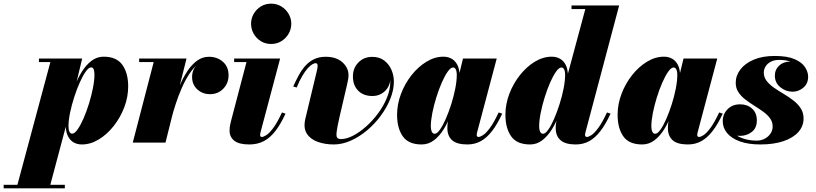

<svg xmlns="http://www.w3.org/2000/svg" viewBox="-160 -780 4460 1050"><path d="M-70 250 115.5 -440.5H53V-460H289.5L246 -279L220.5 -188.5L216.5 -150L110 250ZM-140 250V230.5H194.5V250ZM234.5 -49Q248 -49 264.2 -72Q280.5 -95 296.8 -132.2Q313 -169.5 326.5 -213Q340 -256.5 348.2 -298.2Q356.5 -340 356.5 -371.5Q356.5 -388.5 352.8 -400Q349 -411.5 338 -411.5Q325.5 -411.5 309.2 -389Q293 -366.5 276.5 -329.5Q260 -292.5 246 -249.2Q232 -206 223.2 -163.8Q214.5 -121.5 214.5 -88.5Q214.5 -70 219.8 -59.5Q225 -49 234.5 -49ZM287.5 10Q262 10 242.2 -1.5Q222.5 -13 211 -36.5Q199.5 -60 199.5 -96.5Q199.5 -111.5 204.5 -144.5Q209.5 -177.5 220.2 -219.8Q231 -262 247.5 -305.8Q264 -349.5 287 -386.8Q310 -424 339.8 -447Q369.5 -470 406.5 -470Q477.5 -470 509.2 -425.2Q541 -380.5 541 -307.5Q541 -250 519.8 -193.8Q498.5 -137.5 462.2 -91.5Q426 -45.5 380.8 -17.8Q335.5 10 287.5 10Z M566 0 680.5 -440.5H601V-460H860L745 0ZM766.5 -133Q776 -173.5 789.5 -219.5Q803 -265.5 821.8 -309.8Q840.5 -354 864.2 -390.2Q888 -426.5 917.5 -448Q947 -469.5 982.5 -469.5Q1028 -469.5 1059 -442.2Q1090 -415 1090 -368.5Q1090 -324.5 1061 -294.8Q1032 -265 988.5 -265Q947.5 -265 919 -291.2Q890.5 -317.5 890.5 -358.5Q890.5 -401 919.2 -426.8Q948 -452.5 990 -452.5Q1032 -452.5 1060.5 -431.2Q1089 -410 1089 -368.5L1069.5 -369Q1069.5 -408.5 1045 -429.5Q1020.5 -450.5 980.5 -450.5Q949.5 -450.5 922.8 -429.2Q896 -408 873.5 -373Q851 -338 832.8 -295.8Q814.5 -253.5 800.8 -211Q787 -168.5 778 -133Z M1203.5 10Q1146 10 1120.8 -10.8Q1095.5 -31.5 1095.5 -65Q1095.5 -84 1099 -99.2Q1102.5 -114.5 1104.5 -122.5L1188 -440.5H1120.5V-460H1372L1265.5 -59.5Q1264.5 -55.5 1263.5 -50.8Q1262.5 -46 1262.5 -41.5Q1262.5 -36.5 1264.8 -33.8Q1267 -31 1272 -31Q1280.5 -31 1296.2 -40.8Q1312 -50.5 1334 -79.5Q1356 -108.5 1382 -165L1401.5 -158.5Q1375 -101 1346.2 -63.8Q1317.5 -26.5 1282.8 -8.2Q1248 10 1203.5 10ZM1322.5 -539.5Q1291 -539.5 1266.2 -555Q1241.5 -570.5 1227.2 -595.8Q1213 -621 1213 -650Q1213 -679 1227.2 -704Q1241.5 -729 1266.2 -744.5Q1291 -760 1322.5 -760Q1354 -760 1379 -744.5Q1404 -729 1418.5 -704Q1433 -679 1433 -650Q1433 -621 1418.5 -595.8Q1404 -570.5 1379 -555Q1354 -539.5 1322.5 -539.5Z M1665.5 10Q1617.5 10 1577.5 -4.2Q1537.5 -18.5 1517.8 -49.5Q1498 -80.5 1510 -131L1574.5 -399.5Q1575.5 -404 1576.2 -410.2Q1577 -416.5 1577 -420Q1577 -426.5 1574.8 -430.5Q1572.5 -434.5 1565.5 -434.5Q1559 -434.5 1548 -428.2Q1537 -422 1523.2 -407Q1509.5 -392 1494 -366.2Q1478.5 -340.5 1462.5 -301.5L1443.5 -307Q1457.5 -338 1473.2 -367.2Q1489 -396.5 1509.2 -419.5Q1529.5 -442.5 1557 -456Q1584.5 -469.5 1621.5 -469.5Q1679.5 -469.5 1712.8 -439.2Q1746 -409 1746 -369Q1746 -358 1743.5 -343.5Q1741 -329 1737 -313L1697 -141.5Q1684 -84.5 1681 -58.8Q1678 -33 1684.5 -26.2Q1691 -19.5 1705.5 -19.5Q1735 -19.5 1770.8 -38Q1806.5 -56.5 1842.2 -88.2Q1878 -120 1908 -160.5Q1938 -201 1956.2 -245.8Q1974.5 -290.5 1974.5 -334Q1974.5 -365 1961.5 -391.2Q1948.5 -417.5 1926.2 -433.2Q1904 -449 1876 -449V-468Q1906 -468 1928.2 -452.2Q1950.5 -436.5 1962.8 -410.5Q1975 -384.5 1975 -354.5Q1975 -312 1946.8 -283.5Q1918.5 -255 1876 -255Q1827.5 -255 1798.8 -284.2Q1770 -313.5 1770 -362Q1770 -407.5 1799.8 -438.2Q1829.5 -469 1876 -469Q1915 -469 1941.2 -449Q1967.5 -429 1980.8 -398Q1994 -367 1994 -334Q1994 -288.5 1974.8 -240.2Q1955.5 -192 1922.5 -147.2Q1889.5 -102.5 1847.2 -67Q1805 -31.5 1758.2 -10.8Q1711.5 10 1665.5 10Z M2146 10Q2073.5 10 2042.5 -34.8Q2011.5 -79.5 2011.5 -152.5Q2011.5 -210 2032.8 -266.2Q2054 -322.5 2090.2 -368.5Q2126.5 -414.5 2171.8 -442.2Q2217 -470 2265 -470Q2290.5 -470 2310.5 -458.5Q2330.5 -447 2342 -423.5Q2353.5 -400 2353.5 -363.5Q2353.5 -348 2348.5 -314.5Q2343.5 -281 2332.8 -238.8Q2322 -196.5 2305.5 -153Q2289 -109.5 2266 -72.5Q2243 -35.5 2213 -12.8Q2183 10 2146 10ZM2217.5 -48.5Q2230 -48.5 2246 -71Q2262 -93.5 2278 -130.2Q2294 -167 2307.8 -210.2Q2321.5 -253.5 2329.8 -295.8Q2338 -338 2338 -371Q2338 -383.5 2335.5 -392.5Q2333 -401.5 2328.8 -406.2Q2324.5 -411 2318 -411Q2304.5 -411 2288.2 -388Q2272 -365 2255.8 -327.8Q2239.5 -290.5 2226 -247Q2212.5 -203.5 2204.2 -161.8Q2196 -120 2196 -88.5Q2196 -71.5 2201.2 -60Q2206.5 -48.5 2217.5 -48.5ZM2396 10Q2338.5 10 2312.5 -13.2Q2286.5 -36.5 2286.5 -79.5Q2286.5 -90 2287.2 -97.5Q2288 -105 2289 -110L2305 -184L2331 -265.5L2344.5 -346.5L2372 -460H2556.5L2449 -55.5Q2447 -48 2447 -41Q2447 -37 2449.5 -34Q2452 -31 2457 -31Q2465.5 -31 2481.2 -40.8Q2497 -50.5 2518.8 -79.5Q2540.5 -108.5 2567 -165L2586.5 -158.5Q2560 -101 2531.2 -63.8Q2502.5 -26.5 2469.5 -8.2Q2436.5 10 2396 10Z M2988.5 10Q2932 10 2905.5 -13.2Q2879 -36.5 2879 -79.5Q2879 -87 2879.5 -95Q2880 -103 2881.5 -110L2897.5 -184L2929 -265.5L2932 -326L3041 -730.5H2965.5V-750H3226L3041.5 -55.5Q3039.5 -47.5 3039.5 -41Q3039.5 -37 3042 -34Q3044.5 -31 3049.5 -31Q3058.5 -31 3074 -40.8Q3089.5 -50.5 3111.2 -79.5Q3133 -108.5 3159.5 -165L3179 -158.5Q3152.5 -101 3124 -63.8Q3095.5 -26.5 3062.5 -8.2Q3029.5 10 2988.5 10ZM2739 10Q2666.5 10 2635.2 -34.8Q2604 -79.5 2604 -152.5Q2604 -210 2625.2 -266.2Q2646.5 -322.5 2682.8 -368.5Q2719 -414.5 2764.2 -442.2Q2809.5 -470 2857.5 -470Q2883 -470 2903 -458.5Q2923 -447 2934.5 -423.5Q2946 -400 2946 -363.5Q2946 -348.5 2941 -315.5Q2936 -282.5 2925.2 -240.2Q2914.5 -198 2898 -154.2Q2881.5 -110.5 2858.5 -73.2Q2835.5 -36 2805.8 -13Q2776 10 2739 10ZM2810 -48.5Q2822.5 -48.5 2838.5 -71Q2854.5 -93.5 2870.5 -130.5Q2886.5 -167.5 2900.2 -210.8Q2914 -254 2922.2 -296.2Q2930.5 -338.5 2930.5 -371.5Q2930.5 -384 2928 -392.8Q2925.5 -401.5 2921.2 -406.2Q2917 -411 2910.5 -411Q2897 -411 2880.8 -388Q2864.5 -365 2848.2 -327.8Q2832 -290.5 2818.5 -247Q2805 -203.5 2796.8 -161.8Q2788.5 -120 2788.5 -88.5Q2788.5 -71.5 2793.8 -60Q2799 -48.5 2810 -48.5Z M3352 10Q3279.5 10 3248.5 -34.8Q3217.5 -79.5 3217.5 -152.5Q3217.5 -210 3238.8 -266.2Q3260 -322.5 3296.2 -368.5Q3332.5 -414.5 3377.8 -442.2Q3423 -470 3471 -470Q3496.5 -470 3516.5 -458.5Q3536.5 -447 3548 -423.5Q3559.5 -400 3559.5 -363.5Q3559.5 -348 3554.5 -314.5Q3549.5 -281 3538.8 -238.8Q3528 -196.5 3511.5 -153Q3495 -109.5 3472 -72.5Q3449 -35.5 3419 -12.8Q3389 10 3352 10ZM3423.5 -48.5Q3436 -48.5 3452 -71Q3468 -93.5 3484 -130.2Q3500 -167 3513.8 -210.2Q3527.5 -253.5 3535.8 -295.8Q3544 -338 3544 -371Q3544 -383.5 3541.5 -392.5Q3539 -401.5 3534.8 -406.2Q3530.5 -411 3524 -411Q3510.5 -411 3494.2 -388Q3478 -365 3461.8 -327.8Q3445.5 -290.5 3432 -247Q3418.5 -203.5 3410.2 -161.8Q3402 -120 3402 -88.5Q3402 -71.5 3407.2 -60Q3412.5 -48.5 3423.5 -48.5ZM3602 10Q3544.5 10 3518.5 -13.2Q3492.5 -36.5 3492.5 -79.5Q3492.5 -90 3493.2 -97.5Q3494 -105 3495 -110L3511 -184L3537 -265.5L3550.5 -346.5L3578 -460H3762.5L3655 -55.5Q3653 -48 3653 -41Q3653 -37 3655.5 -34Q3658 -31 3663 -31Q3671.5 -31 3687.2 -40.8Q3703 -50.5 3724.8 -79.5Q3746.5 -108.5 3773 -165L3792.5 -158.5Q3766 -101 3737.2 -63.8Q3708.5 -26.5 3675.5 -8.2Q3642.5 10 3602 10Z M3998 10Q3933.5 10 3887.5 -6.2Q3841.5 -22.5 3817 -51.5Q3792.5 -80.5 3792.5 -117.5Q3792.5 -155.5 3818.8 -182.5Q3845 -209.5 3887.5 -209.5Q3927 -209.5 3953 -186Q3979 -162.5 3979 -121.5Q3979 -80 3951.5 -58.5Q3924 -37 3886.5 -37Q3861 -37 3839.8 -48.8Q3818.5 -60.5 3806 -79Q3793.5 -97.5 3793.5 -117.5H3820.5Q3820.5 -85.5 3842 -61.5Q3863.5 -37.5 3899.2 -24.2Q3935 -11 3977.5 -11Q4003 -11 4022.8 -21.8Q4042.5 -32.5 4054 -50Q4065.5 -67.5 4065.5 -88Q4065.5 -113.5 4051 -133.2Q4036.5 -153 4013.5 -169.5Q3990.5 -186 3964.5 -202.2Q3938.5 -218.5 3915.5 -236.2Q3892.5 -254 3878 -276Q3863.5 -298 3863.5 -327Q3863.5 -366.5 3889 -400Q3914.5 -433.5 3962.2 -453.8Q4010 -474 4076.5 -474Q4145.5 -474 4185.5 -456.5Q4225.5 -439 4242.5 -412.8Q4259.5 -386.5 4259.5 -360.5Q4259.5 -322.5 4233.2 -300.5Q4207 -278.5 4174.5 -278.5Q4137.5 -278.5 4107.5 -302.8Q4077.5 -327 4077.5 -366.5Q4077.5 -399 4101.2 -421.2Q4125 -443.5 4164.5 -443.5Q4202 -443.5 4230.2 -420.8Q4258.5 -398 4258.5 -360.5H4235Q4235 -383 4219.2 -404.2Q4203.5 -425.5 4173.5 -439Q4143.5 -452.5 4101.5 -452.5Q4073.5 -452.5 4054.8 -442.2Q4036 -432 4026.5 -416.2Q4017 -400.5 4017 -383.5Q4017 -357.5 4032.8 -337.2Q4048.5 -317 4073.2 -300Q4098 -283 4125.8 -266.5Q4153.5 -250 4178.2 -231Q4203 -212 4218.8 -188Q4234.5 -164 4234.5 -132Q4234.5 -90 4206 -58Q4177.5 -26 4124.5 -8Q4071.5 10 3998 10Z"/></svg>

Font: Bodoni Moda Black
Style: Italic
Weight: 900
Italic angle: -13°
Version: Version 2.005